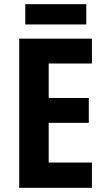

<svg xmlns="http://www.w3.org/2000/svg" viewBox="-20 -899 507 919"><path d="M393 -879H101V-782H393ZM420 0V-121H213V-311H405V-430H213V-595H420V-714H72V0Z"/></svg>

Font: Noto Sans Arabic UI Cn
Style: Bold
Weight: 700
Width: 3
Designer: Monotype Design Team, Nadine Chahine and Nizar Qandah
Foundry: Monotype Imaging Inc.
Version: Version 2.010